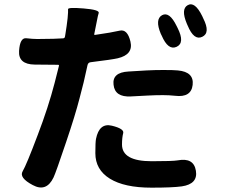

<svg xmlns="http://www.w3.org/2000/svg" viewBox="-20 -817 1040 886"><path d="M227 2Q194 71 131 37Q67 3 84.5 -26.5Q102 -56 154 -194Q203 -322 232 -434L252 -513Q253 -518 248 -518L140 -519Q64 -520 68 -582Q72 -644 101.5 -640.5Q131 -637 152 -637Q189 -637 226 -638L270 -640Q279 -640 280 -649L282 -661Q288 -697 292 -733Q295 -765 294 -774.5Q293 -784 366 -778Q440 -772 435.5 -757Q431 -742 429 -730Q422 -692 415 -660Q414 -655 419 -656Q496 -667 532 -675.5Q568 -684 582 -625Q596 -565 523 -548Q497 -542 399 -530Q387 -529 384 -517L366 -437Q357 -400 347 -363Q327 -285 285 -161Q238 -21 227 2ZM679 49Q554 49 487 7.5Q420 -34 420 -110Q420 -161 423 -176Q438 -251 496 -237Q554 -223 548.5 -202.5Q543 -182 543 -150Q543 -73 680 -73Q777 -73 800 -77Q874 -91 884 -29Q894 32 819 43Q776 49 679 49ZM869 -425Q862 -366 788 -375Q760 -378 732 -378Q696 -378 660 -376L584 -372Q510 -368 504 -426Q497 -483 573 -487L656 -492Q695 -494 734 -494Q783 -494 801 -492Q876 -485 869 -425ZM795 -601Q756 -583 726 -653L722 -661Q694 -728 728 -747Q762 -765 795 -697L800 -687Q834 -619 795 -601ZM913 -647Q875 -629 846 -699L842 -708Q814 -775 846 -793Q879 -812 913 -743L918 -732Q952 -665 913 -647Z"/></svg>

Font: Resource Han Rounded KR
Style: Bold
Weight: 700
Designer: Cyano Hao (round all glyphs); Ryoko NISHIZUKA 西塚涼子 (kana, bopomofo & ideographs); Paul D. Hunt (Latin, Greek & Cyrillic)
Foundry: Cyano Hao
Version: 0.990